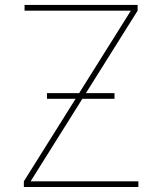

<svg xmlns="http://www.w3.org/2000/svg" viewBox="-20 -747 645 767"><path d="M75.3 0ZM532.7 0H75.3V-22.7L502.8 -704.5H78.1V-727.3H529.8V-704.5L102.3 -22.7H532.7ZM437.5 -352.3H167.6V-375H437.5Z"/></svg>

Font: Linik Sans Thin
Style: Regular
Weight: 100
Designer: Fonts by Rasmus Andersson / Changes by Cristiano Sobral with parts from Marc Monis
Foundry: rsms
Version: Version 3.020; ttfautohint (v1.6)